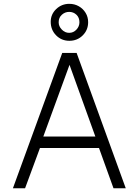

<svg xmlns="http://www.w3.org/2000/svg" viewBox="-20 -1006 741 1026"><path d="M49 0 312.5 -723H389.5L652 0H586.5L509 -215H193.5L114 0ZM211.5 -276.5H489.5L351.5 -659.5ZM451 -887.5Q451 -845.5 422 -816.8Q393 -788 350.5 -788Q308.5 -788 279.8 -817.2Q251 -846.5 251 -889.5Q251 -929.5 280.2 -957.5Q309.5 -985.5 350.5 -985.5Q378.5 -985.5 401.2 -972.5Q424 -959.5 437.5 -937.2Q451 -915 451 -887.5ZM404.5 -887Q404.5 -912 388.5 -927.2Q372.5 -942.5 349.5 -942.5Q327.5 -942.5 310.5 -927.2Q293.5 -912 293.5 -887Q293.5 -865 310.5 -847.8Q327.5 -830.5 349.5 -830.5Q372.5 -830.5 388.5 -847.8Q404.5 -865 404.5 -887Z"/></svg>

Font: Public Sans Thin ExtraLight
Style: Regular
Weight: 250
Version: Version 1.007